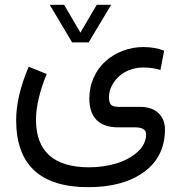

<svg xmlns="http://www.w3.org/2000/svg" viewBox="-20 -543 761 807"><path d="M283.2 -364.7 189 -522.9H249.5L317.9 -405.8L386.7 -522.9H447.3L352.5 -364.7ZM176.3 -231.9Q131.3 -122.1 131.3 -40Q131.3 159.2 353.5 160.2Q412.6 160.2 466.6 144.5Q520.5 128.9 557.4 96.2Q594.2 63.5 594.2 20.5Q594.2 -7.8 545.9 -7.8H475.6Q416.5 -7.8 386 -38.6Q355.5 -69.3 355.5 -128.4Q355.5 -176.8 374.3 -217.8Q393.1 -258.8 424.3 -286.4Q455.6 -314 496.6 -329.6Q537.6 -345.2 582 -345.2Q632.8 -345.2 669.9 -329.6L654.3 -249Q621.1 -259.3 582 -259.3Q550.8 -259.3 523.2 -248.3Q495.6 -237.3 477.3 -219.5Q459 -201.7 448.5 -179.4Q438 -157.2 438 -134.8Q438 -112.3 446.5 -103Q455.1 -93.8 480.5 -93.8H568.4Q618.7 -93.8 646 -67.6Q673.3 -41.5 673.3 1Q673.3 115.7 585.4 179.7Q497.6 243.7 351.1 243.7Q47.9 243.7 47.9 -38.6Q47.9 -138.2 100.6 -262.7Z"/></svg>

Font: Vazir FD-WOL
Style: FD-WOL
Weight: 400
Foundry: Based on Dejavu fonts, by Saber Rastikerdar
Version: Version 26.0.0